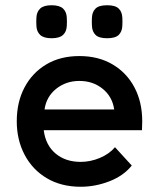

<svg xmlns="http://www.w3.org/2000/svg" viewBox="-20 -696 607 733"><path d="M419 -134 483 -64Q452 -25 398 -4Q344 17 288 17Q214 17 159 -15.5Q104 -48 74 -105Q44 -162 44 -233Q44 -306 73.5 -362Q103 -418 156.5 -450Q210 -482 283 -482Q356 -482 410 -450Q464 -418 493.5 -362Q523 -306 523 -233Q523 -224 522.5 -216Q522 -208 522 -199H147Q154 -142 192 -110Q230 -78 288 -78Q325 -78 361 -93Q397 -108 419 -134ZM150 -278H416Q409 -327 372 -357Q335 -387 283 -387Q232 -387 194.5 -357Q157 -327 150 -278ZM177 -550Q147 -550 133.5 -562.5Q120 -575 119 -597Q118 -613 119 -629Q120 -651 133.5 -663.5Q147 -676 177 -676Q207 -676 220.5 -663.5Q234 -651 235 -629Q236 -613 235 -597Q234 -575 220.5 -562.5Q207 -550 177 -550ZM389 -550Q358 -550 345 -562.5Q332 -575 331 -597Q330 -613 331 -629Q332 -651 345 -663.5Q358 -676 389 -676Q420 -676 433 -663.5Q446 -651 447 -629Q448 -613 447 -597Q446 -575 433 -562.5Q420 -550 389 -550Z"/></svg>

Font: Kreadon Light
Style: Bold
Weight: 600
Designer: Reiya WATANABE
Foundry: StudioGnu
Version: Version 1.003; ttfautohint (v1.8.4.7-5d5b);gftools[0.9.32]